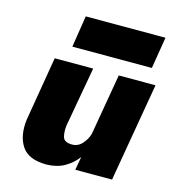

<svg xmlns="http://www.w3.org/2000/svg" viewBox="-104 -765 780 863"><g transform="rotate(15 286.0 -333.5)"><path d="M166 -531 189 -678H560L536 -531ZM232 -180Q229 -152 234.5 -130Q240 -108 271 -106Q302 -103 323 -125Q344 -147 352 -175L401 -460H572L493 0H322L333 -62Q309 -30 274 -10Q239 10 191 11Q106 11 74.5 -37.5Q43 -86 53 -162L103 -460H282Z"/></g></svg>

Font: Jost* Heavy
Style: Italic
Weight: 800
Italic angle: -10°
Version: Version 3.7